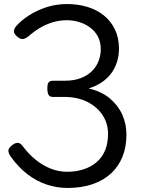

<svg xmlns="http://www.w3.org/2000/svg" viewBox="-20 -910 703 949"><path d="M313 19Q262 19 211.5 2.5Q161 -14 115.5 -49Q70 -84 33 -136Q23 -150 21.5 -163Q20 -176 38 -191Q54 -204 67 -204Q80 -204 92 -188Q122 -148 157.5 -119.5Q193 -91 232 -76Q271 -61 311 -61Q356 -61 393 -73Q430 -85 457.5 -108.5Q485 -132 499.5 -167Q514 -202 514 -248Q514 -300 487 -341Q460 -382 411.5 -406.5Q363 -431 296 -431H241Q225 -431 219.5 -442Q214 -453 214 -474Q214 -496 221 -503.5Q228 -511 241 -511H299Q346 -511 379.5 -524Q413 -537 435 -559Q457 -581 467.5 -609Q478 -637 478 -666Q478 -704 463 -731Q448 -758 423.5 -775.5Q399 -793 369.5 -801.5Q340 -810 311 -810Q273 -810 239 -799.5Q205 -789 175.5 -771Q146 -753 120 -730Q103 -717 90.5 -717Q78 -717 64 -730Q46 -746 49 -759Q52 -772 61 -782Q85 -809 122.5 -833.5Q160 -858 208.5 -874Q257 -890 311 -890Q365 -890 411.5 -876Q458 -862 493 -834Q528 -806 548 -764.5Q568 -723 568 -669Q568 -638 559.5 -608Q551 -578 533 -552Q515 -526 486.5 -505.5Q458 -485 418 -473Q482 -458 523 -423.5Q564 -389 584.5 -343Q605 -297 605 -245Q605 -184 585.5 -135.5Q566 -87 528.5 -52.5Q491 -18 437 0.5Q383 19 313 19Z"/></svg>

Font: Playwrite IT Moderna
Style: Regular
Weight: 400
Designer: Veronika Burian, José Scaglione
Foundry: TypeTogether
Version: Version 1.002